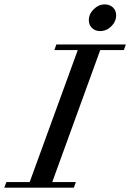

<svg xmlns="http://www.w3.org/2000/svg" viewBox="-71 -869 603 889"><path d="M392.6 -725.1Q369.6 -725.1 355 -739.3Q340.3 -753.4 340.3 -775.4Q340.3 -804.2 363 -826.4Q385.7 -848.6 413.6 -848.6Q437 -848.6 451.9 -834.5Q466.8 -820.3 466.8 -798.3Q466.8 -769.5 444.6 -747.3Q422.4 -725.1 392.6 -725.1ZM-51.3 0 -41.5 -25.9H66.4L289.1 -637.2H180.7L189.9 -663.1H511.7L502.4 -637.2H393.1L170.9 -25.9H280.3L271 0Z"/></svg>

Font: Elstob 14pt Medium
Style: Italic
Weight: 500
Italic angle: -20°
Designer: Peter S. Baker
Version: Version 1.015